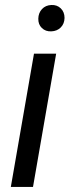

<svg xmlns="http://www.w3.org/2000/svg" viewBox="-20 -741 280 761"><path d="M110.8 0H22.9L114.7 -528.3H202.6ZM183.6 -721.2Q206.1 -722.2 220.9 -707.8Q235.8 -693.4 235.8 -669.9Q235.4 -647 220.9 -632.3Q206.5 -617.7 183.6 -616.7Q160.6 -615.7 146 -629.9Q131.3 -644 131.8 -667Q132.3 -689.9 146.5 -705.1Q160.6 -720.2 183.6 -721.2Z"/></svg>

Font: RobotoDraft
Style: Italic
Weight: 400
Italic angle: -12°
Version: Version 2.001101; 2014